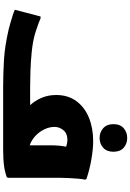

<svg xmlns="http://www.w3.org/2000/svg" viewBox="181 -1030 849 1252"><g transform="rotate(90 606.0 -404.5)"><path d="M548 0Q458 0 369.5 -5.5Q281 -11 172 -36Q153 -41 128 -48Q103 -55 80 -62.5Q57 -70 44 -76L88 -244H100Q111 -239 130.5 -231.5Q150 -224 169.5 -218Q189 -212 200 -208Q253 -193 317.5 -186.5Q382 -180 443.5 -178Q505 -176 548 -176H666Q637 -208 618.5 -250.5Q600 -293 600 -346Q600 -423 639.5 -477Q679 -531 747 -559Q815 -587 900 -587Q954 -587 1022 -575Q1090 -563 1148 -543L1152 -535Q1148 -517 1145.5 -487Q1143 -457 1141.5 -426Q1140 -395 1140 -375V-32L1136 -24Q1106 -12 1062.5 -6Q1019 0 956 0ZM808 -335Q808 -303 823 -270.5Q838 -238 865 -212Q892 -186 928 -173V-308Q928 -340 930.5 -365Q933 -390 937 -411Q928 -414 916 -416.5Q904 -419 891 -419Q851 -419 829.5 -393Q808 -367 808 -335ZM880 -629Q843 -629 816.5 -652.5Q790 -676 790 -719Q790 -763 816.5 -786Q843 -809 880 -809Q918 -809 944 -786Q970 -763 970 -719Q970 -676 944 -652.5Q918 -629 880 -629Z"/></g></svg>

Font: Kufam Black
Style: Regular
Weight: 900
Designer: Wael Morcos, Artur Schmal
Foundry: Original Type
Version: Version 1.301; ttfautohint (v1.8.3)